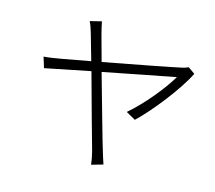

<svg xmlns="http://www.w3.org/2000/svg" viewBox="-97 -699 1010 902"><g transform="rotate(15 408.5 -248.0)"><path d="M70 -349 86 -297C111 -302 201 -320 305 -341C344 -200 393 -20 405 20C411 42 415 64 417 84L473 68C467 51 460 28 454 8C442 -29 392 -209 352 -350C509 -381 678 -414 700 -418C662 -353 583 -257 515 -199L561 -173C628 -236 734 -370 775 -454L742 -477C733 -473 721 -469 711 -467C681 -460 491 -423 340 -395C323 -456 310 -505 305 -523C299 -548 294 -567 292 -580L236 -566C243 -553 249 -537 256 -512C261 -495 275 -447 292 -386C221 -373 165 -363 150 -360C122 -355 97 -351 70 -349Z"/></g></svg>

Font: GenEiGothic-pro-Light
Style: Regular
Weight: 300
Designer: Ryoko NISHIZUKA (kana & ideographs); Paul D. Hunt (Latin, Greek & Cyrillic); Wenlong ZHANG (bopomofo); Sandoll Communica
Foundry: Adobe Systems Incorporated; o_tamon
Version: Version 1.000.140830